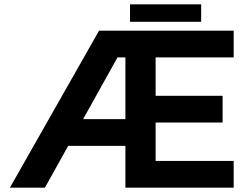

<svg xmlns="http://www.w3.org/2000/svg" viewBox="-20 -864 1147 884"><path d="M436 -599.6H589.6V-722.7H436ZM257.3 -315.4V-192.4H557.4V-315.4ZM25.6 0H186.8L589.6 -722.7H436ZM1004.9 -422.9H696.5V-599.6H1055.9V-722.7H557.4V0H1055.9V-123H696.5V-299.8H1004.9ZM578.6 -763.7H906.2V-844.2H578.6Z"/></svg>

Font: Giphurs
Style: Regular
Weight: 400
Version: Version 2.010